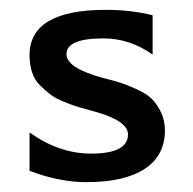

<svg xmlns="http://www.w3.org/2000/svg" viewBox="-20 -365 392 390"><path d="M40 -18V-96Q100 -53 165 -53Q240 -53 240 -92Q240 -120 170 -139Q151 -144 139.5 -147.5Q128 -151 110.5 -158Q93 -165 82.5 -173Q72 -181 61 -192Q50 -203 45 -218.5Q40 -234 40 -253Q40 -345 195 -345Q246 -345 290 -334V-254Q244 -287 190 -287Q115 -287 115 -255Q115 -227 188 -207Q212 -201 224.5 -197Q237 -193 257 -184Q277 -175 287.5 -165Q298 -155 306.5 -138Q315 -121 315 -100Q315 -49 274 -22Q233 5 155 5Q101 5 40 -18Z"/></svg>

Font: Glametrix
Style: Bold
Weight: 700
Designer: gluk
Foundry: gluk
Version: Version 0.40